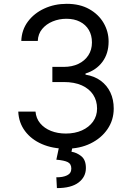

<svg xmlns="http://www.w3.org/2000/svg" viewBox="-20 -757 677 990"><path d="M321.3 9.8Q251 9.8 196 -14.2Q141.1 -38.1 108.9 -81.3Q76.7 -124.5 74.2 -181.6H163.1Q166 -146.5 187.3 -121.1Q208.5 -95.7 242.9 -82Q277.3 -68.4 319.3 -68.4Q366.2 -68.4 402.6 -84.7Q439 -101.1 459.7 -130.1Q480.5 -159.2 480.5 -197.3Q480.5 -237.8 460.4 -268.6Q440.4 -299.3 402.1 -316.7Q363.8 -334 308.6 -334H250V-412.1H308.6Q351.6 -412.1 384.3 -427.7Q417 -443.4 435.5 -471.7Q454.1 -500 454.1 -538.1Q454.1 -575.2 438 -602.5Q421.9 -629.9 392.3 -645Q362.8 -660.2 322.3 -660.2Q284.7 -660.2 251.5 -646.5Q218.3 -632.8 197.3 -607.4Q176.3 -582 174.8 -545.9H89.8Q91.8 -603 124 -646Q156.2 -689 208.7 -713.1Q261.2 -737.3 324.2 -737.3Q391.6 -737.3 439.9 -710.2Q488.3 -683.1 514.2 -638.7Q540 -594.2 540 -543Q540 -481 508.1 -438Q476.1 -395 420.9 -377.9V-372.1Q466.8 -364.7 499.3 -340.8Q531.7 -316.9 549.1 -280.3Q566.4 -243.7 566.4 -197.3Q566.4 -138.2 534.4 -91.3Q502.4 -44.4 447 -17.3Q391.6 9.8 321.3 9.8ZM285.2 -2.9H354.5L348.6 25.4Q376.5 29.8 399.7 48.8Q422.9 67.9 422.9 109.4Q422.9 155.3 385 184.1Q347.2 212.9 273.4 212.9L270.5 157.2Q303.7 157.7 325.7 147.2Q347.7 136.7 347.7 112.3Q347.7 87.9 329.3 78.9Q311 69.8 270.5 66.4Z"/></svg>

Font: Inter V
Style: 
Weight: 400
Designer: Rasmus Andersson
Foundry: rsms
Version: Version 4.000;git-a3f224843